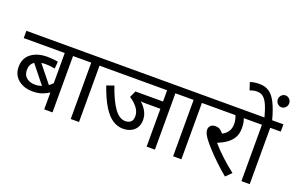

<svg xmlns="http://www.w3.org/2000/svg" viewBox="-105 -1324 2723 1764"><g transform="rotate(20 1256.5 -442.0)"><path d="M585 -551H482V0H401V-165Q374 -147 335.5 -132.5Q297 -118 241 -118Q185 -118 140.5 -139Q96 -160 71 -197.5Q46 -235 46 -286Q46 -372 106.5 -418Q167 -464 265 -464Q279 -464 299 -462.5Q319 -461 338.5 -459Q358 -457 369 -454L363 -385Q343 -389 318 -392Q293 -395 268 -395Q248 -395 230 -392L365 -224Q384 -238 401 -256V-551H0V-622H585ZM127 -287Q127 -235 160.5 -209.5Q194 -184 242 -184Q260 -184 276.5 -187Q293 -190 308 -195L168 -370Q127 -342 127 -287Z M741 -551V0H660V-551H571V-622H844V-551Z M1483 -551V0H1402V-370H1265Q1224 -370 1208 -373Q1244 -343 1266 -303Q1288 -263 1288 -218Q1288 -172 1267.5 -141Q1247 -110 1213.5 -95Q1180 -80 1140 -80Q1087 -80 1039 -110.5Q991 -141 947 -211.5Q903 -282 861 -401L932 -426Q978 -292 1028 -222.5Q1078 -153 1136 -153Q1168 -153 1188.5 -170Q1209 -187 1209 -227Q1209 -271 1178.5 -310Q1148 -349 1103 -377L1132 -441H1402V-551H830V-622H1587V-551Z M1742 -551V0H1661V-551H1572V-622H1845V-551Z M2226 -42 2172 12Q2113 -37 2061 -87Q2009 -137 1969 -181Q1929 -225 1906 -256Q1884 -287 1877.5 -305Q1871 -323 1871 -340Q1871 -359 1886 -376Q1901 -393 1935 -393Q1960 -393 1978.5 -381.5Q1997 -370 2012 -349Q2051 -369 2069 -399Q2087 -429 2087 -468Q2087 -491 2082 -513.5Q2077 -536 2070 -551H1831V-622H2255V-551H2151Q2167 -516 2167 -458Q2167 -403 2145 -365Q2123 -327 2085 -300.5Q2047 -274 1998 -254Q2043 -202 2102.5 -146.5Q2162 -91 2226 -42Z M2410 -551V0H2329V-551H2240V-622H2513V-551ZM2330 -615Q2309 -694 2288.5 -739.5Q2268 -785 2243 -804Q2218 -823 2184 -823Q2162 -823 2145 -818.5Q2128 -814 2114 -809L2090 -882Q2129 -896 2181 -896Q2235 -896 2274.5 -870.5Q2314 -845 2345.5 -783.5Q2377 -722 2405 -615ZM2386 -821Q2386 -845 2402.5 -862Q2419 -879 2441 -879Q2464 -879 2480.5 -862Q2497 -845 2497 -821Q2497 -797 2480.5 -780Q2464 -763 2441 -763Q2419 -763 2402.5 -780Q2386 -797 2386 -821Z"/></g></svg>

Font: Noto Sans
Style: Italic
Weight: 400
Italic angle: -12°
Designer: Monotype Design Team
Foundry: Monotype Imaging Inc.
Version: Version 2.013; ttfautohint (v1.8.4.7-5d5b)